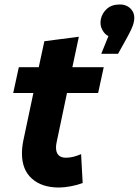

<svg xmlns="http://www.w3.org/2000/svg" viewBox="-20 -825 619 857"><path d="M39 -410 64 -525H153L178 -641L332 -661L303 -525H443L418 -410H279L233 -191Q230 -178 230 -167Q230 -121 275 -121Q305 -121 342 -137L349 -8Q325 1 296 6.5Q267 12 243 12Q167 12 122.5 -27.5Q78 -67 78 -140Q78 -167 84 -197L129 -410ZM577 -725Q573 -703 542 -648L507 -585H432L464 -664Q449 -670 437 -691Q425 -712 430 -739Q436 -767 457.5 -786Q479 -805 515 -805Q547 -805 566 -783Q585 -761 577 -725Z"/></svg>

Font: Radio Canada
Style: Bold Italic
Weight: 700
Italic angle: -12°
Designer: Charles Daoud, Etienne Aubert Bonn, Alexandre Saumier Demers, Jacques Le Bailly
Foundry: Radio-Canada
Version: Version 2.104; ttfautohint (v1.8.4.7-5d5b);gftools[0.9.28.de